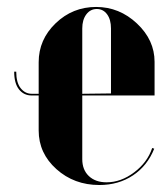

<svg xmlns="http://www.w3.org/2000/svg" viewBox="-20 -525 487 555"><path d="M91.8 -345.2Q91.8 -410.6 140.9 -457.8Q189.9 -504.9 257.8 -504.9Q325.2 -504.9 376 -457Q426.8 -409.2 426.8 -346.2V-249H217.8V-64.9Q217.8 -34.2 236.8 -16.1Q255.9 2 288.1 2Q329.6 2 367.9 -26.9Q406.2 -55.7 419.9 -97.2L425.8 -95.2Q406.2 -45.9 364.5 -18.1Q322.8 9.8 267.1 9.8Q194.3 9.8 143.1 -36.1Q91.8 -82 91.8 -147.9V-249H71.8Q48.8 -249 34.9 -266.6Q21 -284.2 21 -317.9H26.9Q26.9 -286.1 39.8 -270Q52.7 -253.9 71.8 -253.9H91.8ZM217.8 -253.9 300.8 -254.9V-442.9Q300.8 -468.3 289.6 -483.6Q278.3 -499 259.8 -499Q241.2 -499 229.5 -483.4Q217.8 -467.8 217.8 -442.9Z"/></svg>

Font: Moniqa Black Display
Style: Regular
Weight: 900
Designer: Rajesh Rajput
Foundry: Rajesh Rajput
Version: Version 1.000